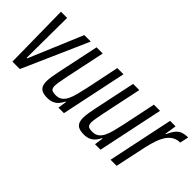

<svg xmlns="http://www.w3.org/2000/svg" viewBox="-12 -959 1407 1407"><g transform="rotate(45 692.0 -255.0)"><path d="M80 0 73 -510H137L134 -94H140L315 -510H382L157 0Z M449 8Q416 8 396 -0.5Q376 -9 367 -27.5Q358 -46 358 -76Q358 -96 362 -123Q366 -150 373 -183L442 -510H506L442 -206Q434 -167 429.5 -140Q425 -113 424 -96Q424 -77 429.5 -67Q435 -57 447.5 -53.5Q460 -50 479 -50Q509 -50 529 -65Q549 -80 562 -107Q575 -134 584 -170.5Q593 -207 603 -250L657 -510H721L614 0H557L567 -68H562Q552 -46 537 -29Q522 -12 501 -2Q480 8 449 8Z M828 8Q795 8 775 -0.5Q755 -9 746 -27.5Q737 -46 737 -76Q737 -96 741 -123Q745 -150 752 -183L821 -510H885L821 -206Q813 -167 808.5 -140Q804 -113 803 -96Q803 -77 808.5 -67Q814 -57 826.5 -53.5Q839 -50 858 -50Q888 -50 908 -65Q928 -80 941 -107Q954 -134 963 -170.5Q972 -207 982 -250L1036 -510H1100L993 0H936L946 -68H941Q931 -46 916 -29Q901 -12 880 -2Q859 8 828 8Z M1097 0 1204 -510H1261L1247 -420H1252Q1269 -460 1288 -481.5Q1307 -503 1330.5 -510.5Q1354 -518 1384 -518L1369 -450Q1337 -450 1312 -436Q1287 -422 1268.5 -395.5Q1250 -369 1236.5 -331Q1223 -293 1212 -245L1160 0Z"/></g></svg>

Font: Saira ExtraCondensed
Style: Italic
Weight: 400
Width: 2
Italic angle: -12°
Designer: Hector Gatti with collaboration of the Omnibus-Type team
Foundry: Omnibus-Type
Version: Version 1.101